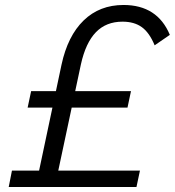

<svg xmlns="http://www.w3.org/2000/svg" viewBox="-20 -751 702 771"><path d="M15 0 28 -66H542L528 0ZM91 -319 105 -385H506L492 -319ZM130 -33 227 -491Q252 -607 316 -669Q380 -731 476 -731Q544 -731 590.5 -701Q637 -671 662 -611L601 -569Q580 -620 549.5 -642Q519 -664 472 -664Q406 -664 365 -621.5Q324 -579 305 -493L207 -33Z"/></svg>

Font: Wix Madefor Text
Style: Italic
Weight: 400
Italic angle: -12°
Designer: Dalton Maag Ltd
Foundry: Dalton Maag Ltd
Version: Version 3.100